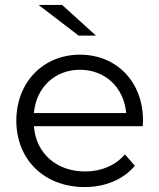

<svg xmlns="http://www.w3.org/2000/svg" viewBox="-20 -751 644 776"><path d="M368 -607 231 -731H136L298 -607ZM558 -263C558 -421 451 -530 303 -530C155 -530 46 -419 46 -263C46 -107 158 5 322 5C405 5 478 -25 525 -81L485 -127C445 -81 388 -58 324 -58C209 -58 125 -131 117 -241H557C557 -249 558 -257 558 -263ZM303 -469C406 -469 481 -397 490 -294H117C126 -397 201 -469 303 -469Z"/></svg>

Font: Montserrat Lite
Style: Regular
Weight: 400
Designer: Julieta Ulanovsky
Foundry: Julieta Ulanovsky
Version: Version 7.200;PS 007.200;hotconv 1.0.88;makeotf.lib2.5.64775